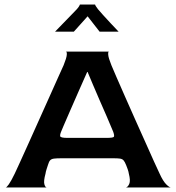

<svg xmlns="http://www.w3.org/2000/svg" viewBox="-20 -828 778 848"><path d="M5 0Q9 0 19 -14Q29 -28 45 -61Q52 -76 68.5 -112Q85 -148 107 -197Q129 -246 153 -299.5Q177 -353 199 -402Q221 -451 237.5 -488Q254 -525 261 -540Q274 -572 275 -586Q276 -600 271 -600H461Q457 -600 458 -586Q459 -572 472 -540Q478 -525 494 -488.5Q510 -452 531.5 -403Q553 -354 576.5 -301.5Q600 -249 622 -200Q644 -151 660.5 -114Q677 -77 685 -61Q700 -28 714 -14Q728 0 735 0H536Q545 -2 551 -16Q557 -30 549 -61Q548 -69 544 -80.5Q540 -92 537 -99Q531 -114 525.5 -120Q520 -126 510 -127.5Q500 -129 480 -129H252Q230 -129 218.5 -127.5Q207 -126 201.5 -120Q196 -114 192 -100Q189 -91 185.5 -80Q182 -69 181 -61Q172 -28 176 -14Q180 0 187 0ZM278 -219H451Q480 -219 483 -224Q486 -229 480 -246Q467 -278 451 -314.5Q435 -351 419.5 -386.5Q404 -422 390.5 -454Q377 -486 367 -510H365Q346 -468 326.5 -423Q307 -378 289.5 -338.5Q272 -299 261.5 -274Q251 -249 251 -249Q244 -233 246 -226Q248 -219 278 -219ZM223 -688Q237 -703 255.5 -721.5Q274 -740 291 -758Q308 -776 319 -787Q327 -796 330 -801.5Q333 -807 333 -808H400Q400 -804 413 -787Q419 -780 434.5 -762.5Q450 -745 469 -725Q488 -705 504 -688H420L367 -756L306 -688Z"/></svg>

Font: Red Rose Medium
Style: Regular
Weight: 500
Designer: Jaikishan Patel
Version: Version 2.000